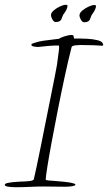

<svg xmlns="http://www.w3.org/2000/svg" viewBox="-34 -768 451 802"><path d="M318 -675Q310 -675 304 -685.5Q298 -696 298 -704Q298 -714 310 -724Q322 -734 336.5 -740.5Q351 -747 359 -747Q367 -747 367 -743Q367 -731 353 -711Q347 -704 342.5 -689.5Q338 -675 318 -675ZM199 -676Q191 -676 185 -686.5Q179 -697 179 -705Q179 -715 191 -725Q203 -735 217.5 -741.5Q232 -748 240 -748Q248 -748 248 -744Q248 -732 234 -712Q228 -705 223.5 -690.5Q219 -676 199 -676ZM32 14Q29 14 17.5 13.5Q6 13 -4 11Q-14 9 -14 4Q-14 -1 -3 -3.5Q8 -6 23.5 -7.5Q39 -9 52 -9.5Q65 -10 69 -10Q72 -10 87.5 -11.5Q103 -13 107 -18Q110 -31 118 -67.5Q126 -104 136 -154.5Q146 -205 157 -259.5Q168 -314 178 -364Q188 -414 195 -449.5Q202 -485 204 -497Q210 -544 212 -557.5Q214 -571 212 -578Q175 -578 127 -572H122Q115 -572 106 -574Q97 -576 97 -581Q97 -585 103 -586.5Q109 -588 110 -589Q127 -595 148.5 -598Q170 -601 188 -603Q206 -605 212 -606Q221 -612 238 -617Q255 -622 264 -622Q273 -622 274 -615.5Q275 -609 275 -607H301Q310 -607 331 -606Q352 -605 371.5 -600.5Q391 -596 395 -587Q397 -583 397 -580Q397 -577 392 -577Q384 -577 375 -578Q366 -579 357 -579Q344 -579 329.5 -579.5Q315 -580 301 -580Q294 -580 280.5 -578.5Q267 -577 265 -571Q251 -516 236 -446.5Q221 -377 207 -306Q193 -235 181.5 -173Q170 -111 163.5 -69.5Q157 -28 157 -18Q157 -15 170 -14Q183 -13 185 -13Q205 -11 231 -9Q257 -7 276 -1Q276 -1 278.5 0Q281 1 281 3Q281 7 271.5 9Q262 11 251.5 11.5Q241 12 238 12Q216 12 194.5 11.5Q173 11 152 11Q122 11 92 12.5Q62 14 32 14Z"/></svg>

Font: Moon Dance
Style: Regular
Weight: 400
Designer: Robert E. Leuschke
Foundry: Robert E. Leuschke
Version: Version 1.010; ttfautohint (v1.8.3)